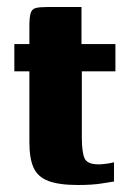

<svg xmlns="http://www.w3.org/2000/svg" viewBox="-20 -525 370 549"><path d="M203 4Q149 4 118.5 -7.5Q88 -19 76 -45.5Q64 -72 64 -119V-321H21V-399H64V-450Q64 -475 67.5 -487Q71 -499 82 -502Q93 -505 117 -505H213Q213 -501 213 -495Q213 -489 213 -480V-399H310V-321H214V-131Q214 -91 221.5 -73Q229 -55 262 -55Q271 -55 285.5 -57Q300 -59 306 -61V-6Q299 -5 271.5 -0.5Q244 4 203 4Z"/></svg>

Font: Genos Thin
Style: Bold
Weight: 700
Version: Version 1.010